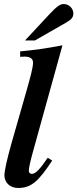

<svg xmlns="http://www.w3.org/2000/svg" viewBox="-20 -924 384 953"><path d="M153 -723 305 -810C335 -827 344 -838 344 -857C344 -883 322 -904 296 -904C278 -904 262 -892 226 -854L104 -723ZM217 -141C177 -82 156 -61 138 -61C128 -61 123 -68 123 -76C123 -90 130 -122 145 -176L290 -699C204 -683 155 -676 80 -669V-642C91 -643 97 -643 102 -643C129 -643 144 -633 144 -613C144 -589 131 -541 110 -468L36 -209C16 -138 2 -77 2 -54C2 -18 29 9 70 9C134 9 170 -22 239 -127Z"/></svg>

Font: XITS
Style: Bold Italic
Weight: 700
Italic angle: -16.33°
Designer: MicroPress Inc., with final additions and corrections provided by Coen Hoffman, Elsevier (retired)
Version: Version 1.302